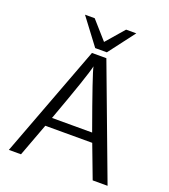

<svg xmlns="http://www.w3.org/2000/svg" viewBox="-158 -1002 982 1115"><g transform="rotate(20 333.5 -444.5)"><path d="M174 -889H234L332 -778L428 -889H491L368 -727H296ZM27 0 288 -694H377L637 0H545L468 -204H178L102 0ZM199 -260H447Q329 -587 323 -624Q310 -563 199 -260Z"/></g></svg>

Font: CMU Sans Serif
Style: Medium
Weight: 500
Version: Version 0.7.0